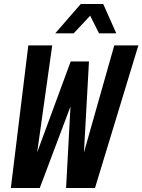

<svg xmlns="http://www.w3.org/2000/svg" viewBox="-20 -936 709 956"><path d="M34 0 121 -710H240L165 -177L332 -630H423L398 -177L549 -710H669L453 0H309L331 -406L178 0ZM255 -770 382 -916H494L559 -770H473L429 -858L347 -770Z"/></svg>

Font: Geist Mono SemiBold
Style: Italic
Weight: 600
Italic angle: -12°
Monospace: yes
Designer: Basement.studio, Andrés Briganti, Mateo Zaragoza
Foundry: Basement.studio, Vercel, Andrés Briganti, Guido Ferreyra, Mateo Zaragoza
Version: Version 1.500; ttfautohint (v1.8.4.7-5d5b)